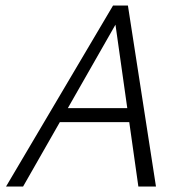

<svg xmlns="http://www.w3.org/2000/svg" viewBox="-20 -678 670 698"><path d="M483 0 395 -622H419L64 0H2L391 -658H445L547 0ZM163 -234 191 -285H467L482 -234Z"/></svg>

Font: Ysabeau Office Light
Style: Italic
Weight: 300
Italic angle: -12°
Designer: Christian Thalmann (Catharsis Fonts)
Version: Version 2.001;gftools[0.9.30]; featfreeze: tnum,lnum,ss02